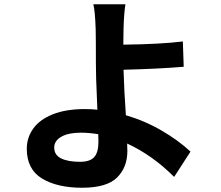

<svg xmlns="http://www.w3.org/2000/svg" viewBox="-20 -822 1040 903"><path d="M442 -191Q397 -198 360 -198Q302 -198 268.5 -179Q235 -160 235 -128Q235 -93 267.5 -77Q300 -61 356 -61Q403 -61 423 -83Q443 -105 443 -156ZM570 -802Q563 -761 561 -685L560 -612Q734 -614 840 -627L844 -508Q724 -498 561 -494Q564 -393 572 -280Q661 -254 740 -208Q819 -162 876 -109L799 10Q697 -92 578 -147L579 -112Q579 -35 530.5 13Q482 61 366 61Q249 61 177.5 17.5Q106 -26 106 -122Q106 -175 136.5 -217.5Q167 -260 228.5 -284.5Q290 -309 379 -309Q410 -309 438 -306L436 -356Q431 -459 431 -522Q431 -642 430 -685Q427 -771 419 -802Z"/></svg>

Font: Sinter Bold
Style: Regular
Weight: 700
Foundry: Adobe & rsms
Version: Version 1.000